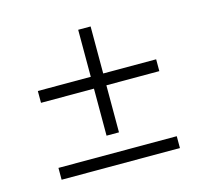

<svg xmlns="http://www.w3.org/2000/svg" viewBox="-75 -590 670 627"><g transform="rotate(-15 260.0 -276.5)"><path d="M460 -347V-307H60V-347ZM281 -148H239V-506H281ZM460 -87V-47H60V-87Z"/></g></svg>

Font: Gemunu Libre ExtraLight ExtraLight
Style: Regular
Weight: 250
Version: Version 1.100